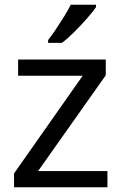

<svg xmlns="http://www.w3.org/2000/svg" viewBox="-20 -786 510 806"><path d="M431 0H39V-58L327 -468H56V-536H424V-470L140 -68H431ZM383 -756Q371 -738 346 -709.5Q321 -681 292.5 -652.5Q264 -624 240 -606H182V-618Q197 -637 214.5 -663Q232 -689 249 -716.5Q266 -744 277 -766H383Z"/></svg>

Font: Noto Sans Glagolitic
Style: Regular
Weight: 400
Designer: Monotype Design Team
Foundry: Monotype Imaging Inc.
Version: Version 2.004; ttfautohint (v1.8.4.7-5d5b)